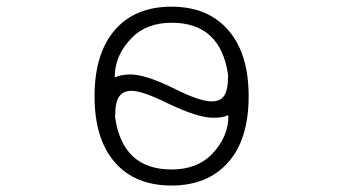

<svg xmlns="http://www.w3.org/2000/svg" viewBox="-20 -576 1040 584"><path d="M674.8 -83Q612.3 -11.7 501.5 -11.7Q390.6 -11.7 329.1 -82.5Q267.6 -153.3 267.6 -283.2Q267.6 -413.1 329.1 -484.4Q390.6 -555.7 501.5 -555.7Q612.3 -555.7 674.3 -484.4Q736.3 -413.1 736.3 -283.2Q736.3 -153.3 674.8 -83ZM329.1 -342.8Q329.1 -341.8 330.6 -341.3Q332 -340.8 333 -341.8Q345.7 -348.6 376 -349.6Q423.8 -349.6 513.7 -304.7Q587.9 -267.6 624 -267.6Q650.4 -267.6 662.1 -285.2Q673.8 -302.7 673.8 -347.7Q651.4 -506.8 502 -506.8Q425.8 -506.8 380.9 -460.9Q329.1 -408.2 329.1 -342.8ZM330.1 -219.7Q352.5 -60.5 502 -60.5Q578.1 -60.5 623 -105.5Q674.8 -158.2 674.8 -223.6Q674.8 -224.6 673.3 -225.1Q671.9 -225.6 670.9 -224.6Q658.2 -217.8 627.9 -217.8Q582 -217.8 490.2 -261.7Q413.1 -299.8 379.9 -299.8Q354.5 -299.8 342.3 -282.2Q330.1 -264.6 330.1 -219.7Z"/></svg>

Font: Gen Jyuu Gothic L Monospace Light
Style: Regular
Weight: 300
Designer: [Source Han Sans]
Ryoko NISHIZUKA  (kana & ideographs); Paul D. Hunt (Latin, Greek & Cyrillic); Wenlong ZHANG  (bopomofo
Version: Version 1.002.20150607